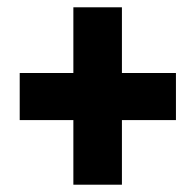

<svg xmlns="http://www.w3.org/2000/svg" viewBox="-20 -682 536 526"><path d="M181 -353H34V-482H181V-662H314V-482H462V-353H314V-176H181Z"/></svg>

Font: Noto Sans Telugu UI ExtraCondensed Black
Style: Regular
Weight: 900
Width: 2
Designer: Jelle Bosma - Monotype Design Team
Foundry: Monotype Imaging Inc.
Version: Version 2.006; ttfautohint (v1.8.4.7-5d5b)